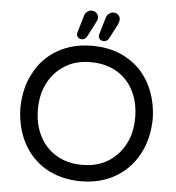

<svg xmlns="http://www.w3.org/2000/svg" viewBox="-59 -957 910 993"><g transform="rotate(5 396.5 -460.0)"><path d="M339 -750Q328 -750 320 -756.5Q312 -763 312 -775Q312 -781 313 -783L339 -871Q343 -886 354 -894Q365 -902 377 -902Q391 -902 401.5 -892.5Q412 -883 412 -869Q412 -862 410 -856Q408 -850 405 -844L365 -767Q355 -750 339 -750ZM452 -750Q442 -750 433.5 -756.5Q425 -763 425 -775Q425 -781 426 -783L452 -871Q456 -886 467.5 -894Q479 -902 490 -902Q505 -902 515 -892.5Q525 -883 525 -869Q525 -862 523 -856Q521 -850 519 -844L479 -767Q469 -750 452 -750ZM396 -18Q296 -18 216 -63Q139 -108 97 -187.5Q55 -267 53 -370Q54 -420 64.5 -466Q75 -512 97 -551Q138 -631 216 -676Q294 -721 396 -721Q500 -721 577 -676Q654 -632 696 -552Q738 -472 740 -370Q738 -267 696 -189Q654 -109 576.5 -63.5Q499 -18 396 -18ZM396 -103Q475 -103 531 -138Q587 -173 618 -232.5Q649 -292 649 -370Q649 -447 619 -507Q588 -569 530.5 -602.5Q473 -636 396 -636Q316 -636 262 -601Q206 -567 175 -507Q144 -447 144 -370Q144 -292 174 -233Q205 -171 262.5 -137Q320 -103 396 -103Z"/></g></svg>

Font: Huninn
Style: Regular
Weight: 400
Designer: justfont
Foundry: justfont
Version: Version 1.003